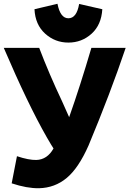

<svg xmlns="http://www.w3.org/2000/svg" viewBox="-36 -967 687 1019"><path d="M147 -918 269 -947Q284 -870 327 -870Q371 -870 384 -946L507 -918Q502 -835 450 -788Q398 -741 327 -741Q256 -741 203.5 -788.5Q151 -836 147 -918ZM26 6 54 -138Q117 -117 157 -118Q215 -120 248 -179Q238 -194 212 -239Q112 -414 -16 -713H172Q224 -576 294 -428Q299 -416 312.5 -386.5Q326 -357 331 -345Q389 -509 449 -713H631Q550 -473 434 -195Q381 -75 318 -22.5Q255 30 171 32Q107 33 26 6Z"/></svg>

Font: Repo
Style: ExtraBold
Weight: 800
Designer: Stefan Peev
Foundry: Context Ltd
Version: Version 001.000